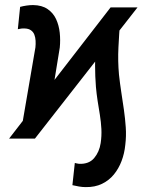

<svg xmlns="http://www.w3.org/2000/svg" viewBox="-20 -558 607 773"><path d="M120.6 0H16.6L425.3 -528.3H533.7ZM365.2 -378.9 463.9 -476.6Q459.5 -421.9 456.8 -366.9Q454.1 -312 459 -257.8Q462.9 -222.2 468.3 -187Q473.6 -151.9 478.8 -116.5Q483.9 -81.1 486.3 -45.7Q488.8 -10.3 484.4 25.4Q481 59.6 469.5 90.1Q458 120.6 438.5 144.5Q418.9 168.5 390.6 182.1Q362.3 195.8 325.2 195.3Q311.5 195.3 298.1 192.9Q284.7 190.4 271.5 187.5L281.2 98.1Q285.6 99.1 289.8 100.1Q293.9 101.1 298.8 101.6Q338.4 103 359.1 78.4Q379.9 53.7 385.3 18.1Q389.6 -10.3 388.2 -38.6Q386.7 -66.9 382.1 -95.5Q377.4 -124 373 -152.1Q368.7 -180.2 366.2 -208Q362.8 -251 362.8 -293.7Q362.8 -336.4 365.2 -378.9ZM178.7 -108.9 61.5 -11.2 122.6 -367.2Q124 -380.4 123.3 -393.8Q122.6 -407.2 118.4 -418.2Q114.3 -429.2 104.7 -436Q95.2 -442.9 79.1 -443.4Q72.3 -443.8 65.4 -442.9Q58.6 -441.9 51.8 -440.4L61 -530.3Q73.7 -533.7 86.9 -535.6Q100.1 -537.6 113.3 -537.6Q148.9 -537.1 171.6 -521.5Q194.3 -505.9 205.8 -481Q217.3 -456.1 220.5 -426.3Q223.6 -396.5 220.7 -366.7Z"/></svg>

Font: Roboto Condensed Medium
Style: Italic
Weight: 500
Italic angle: -12°
Designer: Christian Robertson
Foundry: Google
Version: Version 3.0; 2020